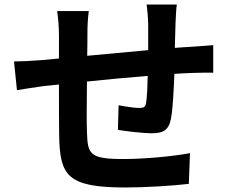

<svg xmlns="http://www.w3.org/2000/svg" viewBox="-20 -801 1040 850"><path d="M629 -781C632 -763 636 -716 636 -691V-579C546 -571 450 -562 366 -554C367 -593 367 -626 367 -649C367 -691 369 -719 373 -752H233C238 -717 241 -683 241 -642V-542L166 -535C116 -531 70 -529 42 -529L55 -402C81 -406 143 -416 174 -420L241 -427C241 -334 241 -238 242 -196C246 -25 277 29 534 29C628 29 749 21 816 13L821 -123C747 -109 622 -97 525 -97C376 -97 368 -119 365 -216C363 -258 364 -349 365 -440C450 -449 547 -458 634 -465C633 -418 631 -373 627 -346C624 -327 616 -323 596 -323C576 -323 536 -329 505 -335L502 -226C537 -220 616 -211 651 -211C702 -211 727 -224 737 -276C745 -318 749 -399 752 -474C781 -476 807 -477 828 -478C855 -479 907 -480 924 -479V-601C895 -599 856 -596 829 -594C806 -593 781 -591 754 -589C755 -622 756 -657 757 -696C758 -723 760 -766 763 -781Z"/></svg>

Font: Noto Sans Mono CJK JP Bold
Style: Regular
Weight: 700
Designer: Ryoko NISHIZUKA (kana & ideographs); Paul D. Hunt (Latin, Greek & Cyrillic); Wenlong ZHANG (bopomofo); Sandoll Communica
Foundry: Adobe Systems Incorporated
Version: Version 1.004;PS 1.004;hotconv 1.0.82;makeotf.lib2.5.63406